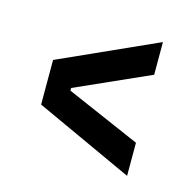

<svg xmlns="http://www.w3.org/2000/svg" viewBox="-59 -537 418 420"><g transform="rotate(15 150.5 -327.5)"><path d="M262 -176 40 -278V-379L262 -479V-405L94 -330V-324L262 -251Z"/></g></svg>

Font: Bricolage Grotesque 48pt Condensed Light
Style: Regular
Weight: 300
Width: 3
Designer: Mathieu Triay
Foundry: Atelier Triay
Version: Version 1.000; ttfautohint (v1.8.4.7-5d5b);gftools[0.9.32]